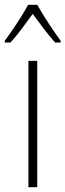

<svg xmlns="http://www.w3.org/2000/svg" viewBox="-43 -784 274 804"><path d="M113 0H76V-529H113ZM113 -764Q126 -741 144.5 -711.5Q163 -682 181.5 -655Q200 -628 211 -613V-606H188Q165 -631 140 -664Q115 -697 94 -726Q74 -698 48.5 -664Q23 -630 1 -606H-23V-613Q-9 -632 9.5 -659Q28 -686 45.5 -714Q63 -742 75 -764Z"/></svg>

Font: Noto Sans Lao UI Cond ExtLt
Style: Regular
Weight: 200
Width: 3
Designer: Monotype Design Team
Foundry: Monotype Imaging Inc.
Version: Version 2.000; ttfautohint (v1.8.4.7-5d5b)